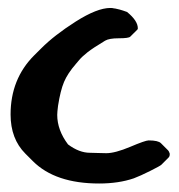

<svg xmlns="http://www.w3.org/2000/svg" viewBox="-20 -458 439 470"><path d="M291 -428.7Q317.4 -407.2 317.4 -388.7Q317.4 -386.7 316.4 -385.7L298.8 -368.2Q294.9 -364.3 271 -364.3Q247.1 -364.3 237.3 -358.4Q208 -340.8 194.3 -330.1Q180.7 -319.3 173.8 -311Q167 -302.7 166 -301.8Q145.5 -278.3 136.7 -257.3Q127.9 -236.3 122.1 -199.2Q120.1 -183.6 120.1 -176.8Q120.1 -139.6 146.5 -104.5Q173.8 -84 200.2 -84Q206.1 -84 219.2 -83.5Q232.4 -83 240.2 -83Q261.7 -83 298.8 -98.6Q335.9 -114.3 343.8 -114.3Q367.2 -114.3 374 -107.4L391.6 -89.8Q393.6 -87.9 395.5 -82V-80.1Q395.5 -75.2 392.6 -72.3L375 -54.7Q372.1 -51.8 347.7 -39.6Q323.2 -27.3 307.6 -21.5Q270.5 -8.8 222.7 -8.8Q115.2 -8.8 60.5 -63.5L42 -82Q5.9 -118.2 5.9 -177.7Q5.9 -264.6 63.5 -322.3L81.1 -339.8Q113.3 -372.1 165.5 -405.3Q217.8 -438.5 250 -438.5Q255.9 -438.5 258.8 -437.5Q259.8 -437.5 262.7 -437Q265.6 -436.5 272.9 -434.6Q280.3 -432.6 291 -428.7Z"/></svg>

Font: Shelly2023
Style: Regular
Weight: 400
Version: Version 0.2